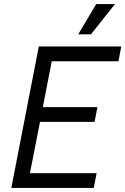

<svg xmlns="http://www.w3.org/2000/svg" viewBox="-20 -930 620 950"><path d="M580 -700 566 -627H236L192 -400H462L448 -327H178L128 -73H458L444 0H36L172 -700ZM549 -910 430 -760H367L456 -910Z"/></svg>

Font: MedMera Sans
Style: Italic
Weight: 400
Italic angle: -11°
Designer: Kasper Nordkvist
Foundry: UNCUT.wtf
Version: Version 1.300